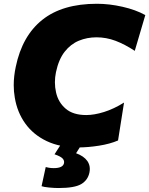

<svg xmlns="http://www.w3.org/2000/svg" viewBox="-20 -748 772 993"><path d="M385 14.5Q290 14.5 221 -18.5Q152 -51.5 110.5 -109.5Q69 -167.5 56.5 -243Q51 -274.5 51 -307.5Q51 -353.5 61.5 -402.5Q94.5 -562 198.5 -645.2Q302.5 -728.5 481.5 -728.5Q545 -728.5 613.5 -713Q682 -697.5 731.5 -670L677 -485Q626 -518.5 578 -536.8Q530 -555 479 -555Q430.5 -555 388 -537.5Q345.5 -520 314.5 -480.5Q283.5 -441 269.5 -375Q264 -348.5 264 -322.5Q264 -295.5 270 -269.5Q281.5 -218.5 319.8 -185.8Q358 -153 426 -153Q467.5 -153 518 -168.8Q568.5 -184.5 621.5 -217.5L590.5 -21.5Q549 -3.5 491.8 5.5Q434.5 14.5 385 14.5ZM282.5 224.5Q261.5 224.5 233.5 221.8Q205.5 219 195 215L216.5 116Q221.5 117.5 232.8 119.5Q244 121.5 258 121.5Q305.5 121.5 311 96Q311.5 93 311.5 90Q311.5 80 303.5 71.5Q293 60.5 262 50L314.5 -31.5H409L401.5 0L373.5 44.5Q413.5 59 432 85Q444.5 103.5 444.5 125.5Q444.5 134.5 442.5 144.5Q434.5 183.5 400.2 204Q366 224.5 282.5 224.5Z"/></svg>

Font: Heraclito ExtraBold
Style: Italic
Weight: 800
Italic angle: -12°
Designer: Kostas Bartsokas (font) & Cristiano Sobral (main changes)
Foundry: Kostas Bartsokas (font) & Cristiano Sobral (main changes)
Version: Version 1.00;July 8, 2020;FontCreator 13.0.0.2655 64-bit